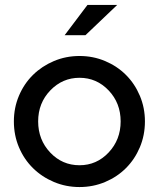

<svg xmlns="http://www.w3.org/2000/svg" viewBox="-20 -745 641 775"><path d="M36 0ZM36 -255Q36 -310 56.5 -358.5Q77 -407 113 -442.5Q149 -478 197.5 -498.5Q246 -519 301 -519Q356 -519 404.5 -498.5Q453 -478 488.5 -442.5Q524 -407 544.5 -358.5Q565 -310 565 -255Q565 -199 544.5 -150.5Q524 -102 488.5 -66.5Q453 -31 404.5 -10.5Q356 10 301 10Q246 10 197.5 -10.5Q149 -31 113 -66.5Q77 -102 56.5 -150.5Q36 -199 36 -255ZM301 -78Q370 -78 418.5 -129.5Q467 -181 467 -255Q467 -329 418.5 -380Q370 -431 301 -431Q232 -431 183 -380Q134 -329 134 -255Q134 -181 182.5 -129.5Q231 -78 301 -78ZM333 -725H453L325 -603H241Z"/></svg>

Font: Red Hat Display Medium
Style: Regular
Weight: 500
Designer: Pentagram / MCKL
Foundry: Pentagram / MCKL
Version: Version 1.005; Red Hat Display Medium